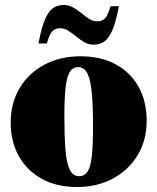

<svg xmlns="http://www.w3.org/2000/svg" viewBox="-20 -736 632 771"><path d="M298 -28.5Q319.5 -28.5 331.8 -47.2Q344 -66 348.8 -109.5Q353.5 -153 353.5 -225.5Q353.5 -305.5 349 -359Q344.5 -412.5 331.8 -439.5Q319 -466.5 294 -466.5Q272.5 -466.5 260.5 -447.5Q248.5 -428.5 243.5 -385.5Q238.5 -342.5 238.5 -269.5Q238.5 -189.5 242.8 -135.8Q247 -82 259.8 -55.2Q272.5 -28.5 298 -28.5ZM289 15Q207.5 15 148 -17.8Q88.5 -50.5 55.8 -108.8Q23 -167 23 -243.5Q23 -322.5 59 -382.5Q95 -442.5 158.2 -476.2Q221.5 -510 303 -510Q385.5 -510 445 -477.5Q504.5 -445 536.8 -386.8Q569 -328.5 569 -251.5Q569 -172.5 532.5 -112.5Q496 -52.5 433 -18.8Q370 15 289 15ZM457.5 -711Q445.5 -647.5 431 -614.2Q416.5 -581 398.2 -568.8Q380 -556.5 355.5 -556.5Q336 -556.5 318.8 -566.5Q301.5 -576.5 285.8 -589.5Q270 -602.5 254.5 -612.5Q239 -622.5 222.5 -622.5Q209 -622.5 199.2 -617.5Q189.5 -612.5 182.2 -599.2Q175 -586 168 -561.5H134.5Q146.5 -625.5 161 -658.8Q175.5 -692 194 -704Q212.5 -716 236.5 -716Q256 -716 273.2 -706.2Q290.5 -696.5 306.2 -683.5Q322 -670.5 337.5 -660.5Q353 -650.5 369.5 -650.5Q383.5 -650.5 393 -655.5Q402.5 -660.5 409.8 -673.8Q417 -687 424 -711Z"/></svg>

Font: Newsreader 60pt ExtraBold
Style: Regular
Weight: 800
Designer: Hugues Gentile
Foundry: Production Type
Version: Version 1.003